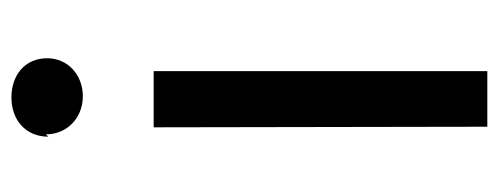

<svg xmlns="http://www.w3.org/2000/svg" viewBox="-282 -540 853 328"><g transform="rotate(-90 144.0 -376.5)"><path d="M78 -724C78 -688 106 -661 143 -661C180 -661 208 -687 208 -722C208 -760 179 -783 141 -783C103 -783 74 -759 74 -720ZM91 30H186V-540H90Z"/></g></svg>

Font: GenEiGothic-pro-Regular
Style: Regular
Weight: 400
Designer: Ryoko NISHIZUKA (kana & ideographs); Paul D. Hunt (Latin, Greek & Cyrillic); Wenlong ZHANG (bopomofo); Sandoll Communica
Foundry: Adobe Systems Incorporated; o_tamon
Version: Version 1.000.140830